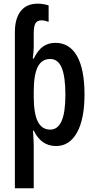

<svg xmlns="http://www.w3.org/2000/svg" viewBox="-20 -785 519 1045"><path d="M186 -765.1Q200.2 -765.1 217.5 -762.2Q234.9 -759.3 244.6 -755.4V-666Q223.1 -674.3 206.5 -674.3Q183.1 -674.3 173.3 -658.7Q163.6 -643.1 163.6 -605V-529.3Q163.6 -502.4 158.2 -466.3H163.6Q186.5 -512.7 214.8 -532.2Q243.2 -551.8 281.2 -551.8Q358.4 -551.8 399.2 -480Q439.9 -408.2 439.9 -270.5Q439.9 -137.2 399.2 -63.7Q358.4 9.8 285.2 9.8Q204.1 9.8 164.1 -73.7H159.7Q161.1 -48.3 162.4 -27.6Q163.6 -6.8 163.6 8.3V239.7H61V-609.9Q61 -684.1 92.8 -724.6Q124.5 -765.1 186 -765.1ZM252.9 -463.9Q207 -463.9 185.3 -420.7Q163.6 -377.4 163.6 -286.6V-260.3Q163.6 -167 185.8 -123.3Q208 -79.6 253.4 -79.6Q294.4 -79.6 315.2 -126Q335.9 -172.4 335.9 -269.5Q335.9 -366.7 316.2 -415.3Q296.4 -463.9 252.9 -463.9Z"/></svg>

Font: Open Sans Condensed SemiBold
Style: Regular
Weight: 600
Width: 3
Designer: Monotype Design Team
Foundry: Monotype Imaging Inc.
Version: Version 3.000; ttfautohint (v1.8.4)